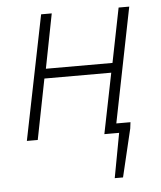

<svg xmlns="http://www.w3.org/2000/svg" viewBox="-49 -523 620 738"><g transform="rotate(-5 261.0 -154.0)"><path d="M364 172 396 0H355L363 -37H443L440 -13L396 172ZM40 0 137 -480H178L137 -270H394L436 -480H477L381 0H339L386 -233H128L82 0Z"/></g></svg>

Font: Source Sans 3 Light
Style: Italic
Weight: 300
Italic angle: -11°
Designer: Paul D. Hunt
Foundry: Adobe
Version: Version 3.046;hotconv 1.0.118;makeotfexe 2.5.65603